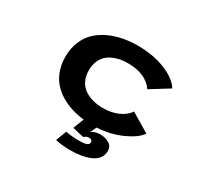

<svg xmlns="http://www.w3.org/2000/svg" viewBox="-148 -704 1145 1094"><g transform="rotate(30 425.0 -157.5)"><path d="M456 95 381.5 77.5 409 7.5Q365.5 2.5 326.8 -9.5Q288 -21.5 253.2 -42.8Q218.5 -64 193.5 -92.8Q168.5 -121.5 154 -162Q139.5 -202.5 139.5 -251Q139.5 -306.5 158.2 -351.2Q177 -396 208.2 -425.5Q239.5 -455 282 -474.8Q324.5 -494.5 370.8 -503.2Q417 -512 467.5 -512Q569 -512 649 -479.5Q729 -447 757.5 -398.5L636.5 -323.5Q614 -358 571.8 -377.5Q529.5 -397 469 -397Q442.5 -397 418.2 -392.8Q394 -388.5 371 -378Q348 -367.5 331.2 -351.2Q314.5 -335 304.2 -309.2Q294 -283.5 294 -251Q294 -211.5 309.2 -181.8Q324.5 -152 350.2 -135.8Q376 -119.5 405.8 -111.8Q435.5 -104 469 -104Q528 -104 571.8 -124.5Q615.5 -145 634.5 -176L758.5 -102Q732.5 -62.5 659 -28.8Q585.5 5 495.5 10L476.5 50.5Q500 33 534 33Q568.5 33 593.2 48.2Q618 63.5 618 95Q618 122 602.5 142.2Q587 162.5 559.8 174.2Q532.5 186 499.5 191.5Q466.5 197 428.5 197Q376.5 197 331.5 187L357.5 117Q403 125 441 125Q475 125 492.5 119.8Q510 114.5 510 99Q510 81.5 486 81.5Q478.5 81.5 469.2 85.8Q460 90 456 95Z"/></g></svg>

Font: League Mono Wide SemiBold
Style: Regular
Weight: 600
Width: 8
Designer: Tyler Finck
Foundry: The League of Moveable Type / Tyler Finck
Version: Version 2.210